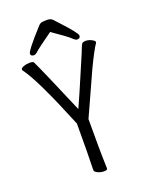

<svg xmlns="http://www.w3.org/2000/svg" viewBox="-165 -976 829 1069"><g transform="rotate(-20 250.0 -441.5)"><path d="M371 -732Q362 -732 346 -748Q330 -764 244 -823Q157 -761 141.5 -746.5Q126 -732 117 -732Q97 -732 97 -747Q97 -765 199 -877Q209 -888 219.5 -890Q230 -892 252 -892Q273 -892 284 -879.5Q295 -867 313 -848Q391 -764 391 -748Q391 -732 371 -732ZM260 9Q244 9 225.5 1Q207 -7 207 -19Q210 -108 210 -293Q86 -596 29 -671Q25 -677 25 -679Q25 -689 42.5 -695Q60 -701 76 -701Q98 -701 102 -694Q134 -627 245 -366Q275 -431 336 -575Q366 -644 371 -657Q383 -689 388.5 -699Q394 -709 412 -709Q430 -709 447.5 -700Q465 -691 465 -683L464 -679Q441 -646 396 -552L279 -294Q279 -95 280 -74Q282 -25 282 -1Q282 9 260 9Z"/></g></svg>

Font: Moon Stars Kai HW
Style: Regular
Weight: 400
Designer: GuiWonder
Version: Version 1.101